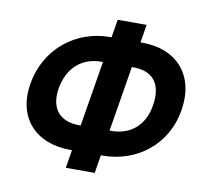

<svg xmlns="http://www.w3.org/2000/svg" viewBox="-83 -832 1031 955"><g transform="rotate(10 432.0 -355.0)"><path d="M576.3 -649.1H566.8L581.7 -740.1H435.7L420.8 -649.1H413.7C240.1 -649.1 93.4 -532 63.2 -351.6C34.1 -175.1 140.6 -61.8 316.1 -61.8H324.2L309.3 29.8H455.3L470.2 -61.8H478.7C653.8 -61.8 797.6 -176.5 826 -351.2C856.5 -532 751.4 -649.1 576.3 -649.1ZM205.6 -351.6C224.8 -464.8 298.7 -520.6 392.4 -520.6H399.9L345.5 -190.3H337.4C245.4 -190.3 188.6 -243.6 205.6 -351.6ZM491.5 -190.3 545.8 -520.6H556.1C649.1 -520.6 701.7 -463.8 682.5 -351.2C665.5 -245.4 594.1 -190.3 500.7 -190.3Z"/></g></svg>

Font: Magic Ui Pro
Style: Bold Italic
Weight: 700
Italic angle: -9.39999°
Designer: Stefan Endress, Andreas Faust
Version: Version 1.000;FEAKit 1.0